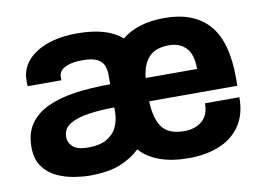

<svg xmlns="http://www.w3.org/2000/svg" viewBox="-64 -634 1017 742"><g transform="rotate(-10 444.5 -263.0)"><path d="M232 12Q206 12 171.5 6.5Q137 1 104.5 -14Q72 -29 50.5 -58.5Q29 -88 29 -136Q29 -189 53.5 -225Q78 -261 123.5 -282.5Q169 -304 231.5 -313Q294 -322 371 -322V-359Q371 -379 364.5 -395.5Q358 -412 339 -422Q320 -432 283 -432Q246 -432 225 -424.5Q204 -417 196 -406.5Q188 -396 188 -385V-370H56Q55 -374 55 -379.5Q55 -385 55 -392Q55 -458 116.5 -498Q178 -538 279 -538Q339 -538 382.5 -525Q426 -512 454 -487Q516 -538 621 -538Q736 -538 795 -471.5Q854 -405 854 -263V-231H508Q510 -164 535 -129Q560 -94 623 -94Q665 -94 692 -117Q719 -140 719 -186H854Q854 -118 823.5 -74Q793 -30 740.5 -9Q688 12 621 12Q492 12 430 -56Q398 -25 351.5 -6.5Q305 12 232 12ZM245 -96Q291 -96 318.5 -112Q346 -128 358.5 -155Q371 -182 371 -215V-231Q319 -231 272.5 -224.5Q226 -218 197 -201Q168 -184 168 -151Q168 -128 186 -112Q204 -96 245 -96ZM510 -322H712Q712 -380 687 -405.5Q662 -431 621 -431Q568 -431 542 -403.5Q516 -376 510 -322Z"/></g></svg>

Font: Archivo VF Beta
Style: Regular
Weight: 400
Designer: Hector Gatti
Foundry: Omnibus-Type
Version: Version 1.002